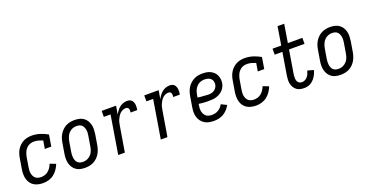

<svg xmlns="http://www.w3.org/2000/svg" viewBox="-32 -1422 4064 2118"><g transform="rotate(-20 2000.0 -363.5)"><path d="M212 8Q183 8 155 2Q127 -4 104 -18.5Q81 -33 65.5 -55.5Q50 -78 43 -105Q36 -132 36 -161Q36 -190 41 -219L61 -339Q65 -364 72.5 -388Q80 -412 93.5 -434.5Q107 -457 126.5 -475.5Q146 -494 169 -506Q192 -518 217.5 -523Q243 -528 267 -528Q318 -528 365 -513Q412 -498 453 -474L431 -340H355L371 -434Q347 -444 322 -451Q297 -458 269 -458Q253 -458 236 -454Q219 -450 204.5 -441Q190 -432 178 -419Q166 -406 158 -391Q150 -376 145 -360Q140 -344 137 -328L117 -208Q114 -190 113.5 -172.5Q113 -155 116.5 -138Q120 -121 128 -106Q136 -91 148.5 -81Q161 -71 178 -66.5Q195 -62 213 -62Q234 -62 256.5 -69Q279 -76 297 -91.5Q315 -107 328 -127Q341 -147 349 -169L417 -143Q405 -112 385.5 -83Q366 -54 338.5 -32.5Q311 -11 277.5 -1.5Q244 8 212 8Z M703 8Q674 8 647 2Q620 -4 598.5 -19.5Q577 -35 562.5 -57.5Q548 -80 541.5 -107Q535 -134 535.5 -162.5Q536 -191 541 -219L561 -339Q565 -364 573 -388.5Q581 -413 595 -435.5Q609 -458 628.5 -476.5Q648 -495 671.5 -507Q695 -519 720 -523.5Q745 -528 770 -528Q799 -528 826 -522Q853 -516 875 -500.5Q897 -485 911.5 -462.5Q926 -440 932.5 -413Q939 -386 938 -357.5Q937 -329 933 -301L913 -181Q909 -156 900.5 -131.5Q892 -107 878.5 -84.5Q865 -62 845.5 -43.5Q826 -25 802.5 -13Q779 -1 753.5 3.5Q728 8 703 8ZM704 -62Q721 -62 737 -66Q753 -70 768 -79Q783 -88 795.5 -101Q808 -114 816 -129Q824 -144 829 -160Q834 -176 836 -192L856 -312Q859 -329 860 -346.5Q861 -364 858 -380.5Q855 -397 848.5 -412Q842 -427 830.5 -438Q819 -449 803 -453.5Q787 -458 770 -458Q753 -458 736.5 -454Q720 -450 705 -441Q690 -432 678 -419Q666 -406 658 -391Q650 -376 645 -360Q640 -344 637 -328L617 -208Q614 -191 613.5 -173.5Q613 -156 615.5 -139.5Q618 -123 624.5 -108Q631 -93 642.5 -82Q654 -71 670.5 -66.5Q687 -62 704 -62Z M1093 0 1167 -450H1088V-520H1257L1240 -420Q1251 -441 1265.5 -461Q1280 -481 1299 -496.5Q1318 -512 1341 -520Q1364 -528 1387 -528Q1403 -528 1417.5 -523.5Q1432 -519 1441.5 -508.5Q1451 -498 1456.5 -484.5Q1462 -471 1463.5 -456Q1465 -441 1464 -425.5Q1463 -410 1460 -394H1382Q1384 -405 1384 -416Q1384 -427 1381 -436.5Q1378 -446 1369 -452Q1360 -458 1350 -458Q1332 -458 1313.5 -451Q1295 -444 1281 -430.5Q1267 -417 1256.5 -400.5Q1246 -384 1238.5 -366.5Q1231 -349 1227 -331Q1223 -313 1220 -295L1171 0Z M1593 0 1667 -450H1588V-520H1757L1740 -420Q1751 -441 1765.5 -461Q1780 -481 1799 -496.5Q1818 -512 1841 -520Q1864 -528 1887 -528Q1903 -528 1917.5 -523.5Q1932 -519 1941.5 -508.5Q1951 -498 1956.5 -484.5Q1962 -471 1963.5 -456Q1965 -441 1964 -425.5Q1963 -410 1960 -394H1882Q1884 -405 1884 -416Q1884 -427 1881 -436.5Q1878 -446 1869 -452Q1860 -458 1850 -458Q1832 -458 1813.5 -451Q1795 -444 1781 -430.5Q1767 -417 1756.5 -400.5Q1746 -384 1738.5 -366.5Q1731 -349 1727 -331Q1723 -313 1720 -295L1671 0Z M2218 8Q2188 8 2159.5 2.5Q2131 -3 2107.5 -17.5Q2084 -32 2067.5 -54.5Q2051 -77 2043 -104Q2035 -131 2035.5 -160.5Q2036 -190 2041 -219L2061 -339Q2065 -364 2073 -388.5Q2081 -413 2095 -435.5Q2109 -458 2129 -476.5Q2149 -495 2173 -507Q2197 -519 2222 -523.5Q2247 -528 2272 -528Q2297 -528 2321 -524Q2345 -520 2365.5 -510Q2386 -500 2403 -484Q2420 -468 2429.5 -447Q2439 -426 2442.5 -402Q2446 -378 2442 -353Q2439 -333 2429 -313Q2419 -293 2404 -276.5Q2389 -260 2369.5 -248.5Q2350 -237 2329.5 -230Q2309 -223 2288 -221Q2267 -219 2246 -219H2209Q2187 -220 2165 -221.5Q2143 -223 2120 -227L2117 -208Q2114 -190 2113.5 -172Q2113 -154 2117 -137Q2121 -120 2130 -105Q2139 -90 2152 -80Q2165 -70 2182.5 -66Q2200 -62 2218 -62Q2237 -62 2256 -66.5Q2275 -71 2292.5 -81.5Q2310 -92 2324 -107Q2338 -122 2347 -140L2412 -108Q2397 -82 2376.5 -59Q2356 -36 2330 -20.5Q2304 -5 2275 1.5Q2246 8 2218 8ZM2259 -286Q2276 -286 2293.5 -290Q2311 -294 2326.5 -304.5Q2342 -315 2352 -331Q2362 -347 2365 -364Q2368 -384 2363 -403Q2358 -422 2344.5 -434.5Q2331 -447 2312 -452.5Q2293 -458 2273 -458Q2257 -458 2239.5 -454.5Q2222 -451 2207 -442.5Q2192 -434 2179.5 -420.5Q2167 -407 2158.5 -392Q2150 -377 2145 -360.5Q2140 -344 2137 -328L2132 -297Q2147 -294 2163 -292.5Q2179 -291 2195.5 -290.5Q2212 -290 2227.5 -288Q2243 -286 2259 -286Z M2712 8Q2683 8 2655 2Q2627 -4 2604 -18.5Q2581 -33 2565.5 -55.5Q2550 -78 2543 -105Q2536 -132 2536 -161Q2536 -190 2541 -219L2561 -339Q2565 -364 2572.5 -388Q2580 -412 2593.5 -434.5Q2607 -457 2626.5 -475.5Q2646 -494 2669 -506Q2692 -518 2717.5 -523Q2743 -528 2767 -528Q2818 -528 2865 -513Q2912 -498 2953 -474L2931 -340H2855L2871 -434Q2847 -444 2822 -451Q2797 -458 2769 -458Q2753 -458 2736 -454Q2719 -450 2704.5 -441Q2690 -432 2678 -419Q2666 -406 2658 -391Q2650 -376 2645 -360Q2640 -344 2637 -328L2617 -208Q2614 -190 2613.5 -172.5Q2613 -155 2616.5 -138Q2620 -121 2628 -106Q2636 -91 2648.5 -81Q2661 -71 2678 -66.5Q2695 -62 2713 -62Q2734 -62 2756.5 -69Q2779 -76 2797 -91.5Q2815 -107 2828 -127Q2841 -147 2849 -169L2917 -143Q2905 -112 2885.5 -83Q2866 -54 2838.5 -32.5Q2811 -11 2777.5 -1.5Q2744 8 2712 8Z M3275 8Q3251 8 3227.5 2.5Q3204 -3 3186.5 -16.5Q3169 -30 3157 -50Q3145 -70 3140 -92.5Q3135 -115 3136 -139.5Q3137 -164 3141 -188L3184 -450H3094V-520H3196L3231 -735H3309L3274 -520H3444V-450H3262L3217 -177Q3215 -164 3214.5 -151Q3214 -138 3214.5 -125.5Q3215 -113 3219 -101Q3223 -89 3231 -80Q3239 -71 3250.5 -66.5Q3262 -62 3275 -62Q3293 -62 3310.5 -71Q3328 -80 3340 -95Q3352 -110 3359.5 -127.5Q3367 -145 3372 -163L3443 -143Q3438 -124 3430 -105.5Q3422 -87 3410.5 -69.5Q3399 -52 3384.5 -37Q3370 -22 3352 -11.5Q3334 -1 3314 3.5Q3294 8 3275 8Z M3703 8Q3674 8 3647 2Q3620 -4 3598.5 -19.5Q3577 -35 3562.5 -57.5Q3548 -80 3541.5 -107Q3535 -134 3535.5 -162.5Q3536 -191 3541 -219L3561 -339Q3565 -364 3573 -388.5Q3581 -413 3595 -435.5Q3609 -458 3628.5 -476.5Q3648 -495 3671.5 -507Q3695 -519 3720 -523.5Q3745 -528 3770 -528Q3799 -528 3826 -522Q3853 -516 3875 -500.5Q3897 -485 3911.5 -462.5Q3926 -440 3932.5 -413Q3939 -386 3938 -357.5Q3937 -329 3933 -301L3913 -181Q3909 -156 3900.5 -131.5Q3892 -107 3878.5 -84.5Q3865 -62 3845.5 -43.5Q3826 -25 3802.5 -13Q3779 -1 3753.5 3.5Q3728 8 3703 8ZM3704 -62Q3721 -62 3737 -66Q3753 -70 3768 -79Q3783 -88 3795.5 -101Q3808 -114 3816 -129Q3824 -144 3829 -160Q3834 -176 3836 -192L3856 -312Q3859 -329 3860 -346.5Q3861 -364 3858 -380.5Q3855 -397 3848.5 -412Q3842 -427 3830.5 -438Q3819 -449 3803 -453.5Q3787 -458 3770 -458Q3753 -458 3736.5 -454Q3720 -450 3705 -441Q3690 -432 3678 -419Q3666 -406 3658 -391Q3650 -376 3645 -360Q3640 -344 3637 -328L3617 -208Q3614 -191 3613.5 -173.5Q3613 -156 3615.5 -139.5Q3618 -123 3624.5 -108Q3631 -93 3642.5 -82Q3654 -71 3670.5 -66.5Q3687 -62 3704 -62Z"/></g></svg>

Font: Iosevka Curly Slab
Style: Italic
Weight: 400
Italic angle: -9°
Monospace: yes
Designer: Belleve Invis
Foundry: Belleve Invis
Version: Version 22.1.2; ttfautohint (v1.8.4)